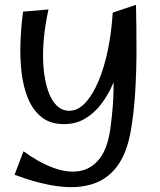

<svg xmlns="http://www.w3.org/2000/svg" viewBox="-20 -502 658 792"><path d="M40 219 77 122Q140 168 199.5 190Q259 212 308.5 203.5Q358 195 391.5 151.5Q425 108 436 23Q442 -24 445 -61.5Q448 -99 448.5 -136Q449 -173 448 -216Q447 -259 446 -315.5Q445 -372 445 -450L541 -482Q543 -391 543 -301Q543 -211 538 -126.5Q533 -42 520 35Q504 129 463.5 183.5Q423 238 360.5 257.5Q298 277 217 266Q136 255 40 219ZM244 10Q188 10 152 -18.5Q116 -47 96 -95Q76 -143 69 -203Q62 -263 64.5 -328Q67 -393 75 -454L180 -463Q165 -395 160 -333Q155 -271 160 -218.5Q165 -166 178.5 -127Q192 -88 214 -66.5Q236 -45 266 -45Q301 -45 331.5 -77.5Q362 -110 386 -166.5Q410 -223 425 -296Q440 -369 445 -450L492 -331Q489 -294 477.5 -248.5Q466 -203 446.5 -157.5Q427 -112 398.5 -74Q370 -36 331.5 -13Q293 10 244 10Z"/></svg>

Font: Marhey Light
Style: Regular
Weight: 300
Designer: Nur Syamsi & Bustanul Arifin
Foundry: Namelatype
Version: Version 1.000